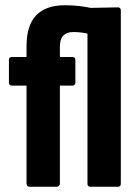

<svg xmlns="http://www.w3.org/2000/svg" viewBox="-20 -711 522 731"><path d="M91 0Q87 0 84 -3.5Q81 -7 81 -12V-385H26Q14 -385 14 -397V-483Q14 -494 26 -494H81V-535Q81 -614 117.5 -652.5Q154 -691 227 -691Q257 -691 282 -688Q307 -685 325 -681L429 -683Q440 -683 440 -671V-12Q440 0 429 0H324Q313 0 313 -12V-583Q301 -586 287.5 -587.5Q274 -589 259 -589Q234 -589 221 -575.5Q208 -562 208 -532V-494H255Q267 -494 267 -483V-397Q267 -385 255 -385H208V-12Q208 -7 204.5 -3.5Q201 0 196 0Z"/></svg>

Font: Sofia Sans Condensed ExtraBold
Style: Regular
Weight: 800
Designer: Botio Nikoltchev, Ani Petrova
Foundry: lettersoup
Version: Version 4.101